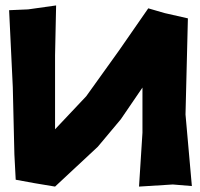

<svg xmlns="http://www.w3.org/2000/svg" viewBox="-20 -690 738 710"><path d="M13.7 -652.3 27.3 -368.2 33.2 -119.1 38.1 -25.4 107.4 -12.7 183.6 0 341.8 -147.5 426.8 -249 506.8 -366.2V-199.2L494.1 0L619.1 -7.8L689.5 -2L666 -266.6L674.8 -622.1L588.9 -641.6L528.3 -659.2L419.9 -502.9L298.8 -334L183.6 -211.9V-485.4L187.5 -669.9L84 -655.3Z"/></svg>

Font: MaokenAssortedSans-Lite
Style: Lite
Weight: 400
Version: Version 1.400